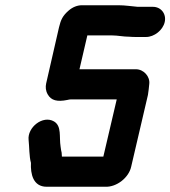

<svg xmlns="http://www.w3.org/2000/svg" viewBox="-20 -690 649 732"><path d="M563 -664H505C481 -666 457 -670 432 -670H292C275 -670 257 -663 242 -650C219 -630 212 -615 205 -586L156 -372C153 -358 154 -344 162 -330C175 -307 198 -301 237 -309C241 -310 246 -311 249 -311H425L374 -93H216L215 -108C214 -113 212 -120 211 -131C205 -168 216 -209 186 -227C143 -252 84 -204 89 -157C92 -130 91 -94 98 -69C96 -27 106 22 158 22H381C425 24 471 -13 480 -54L544 -328C546 -338 548 -360 549 -369C553 -398 528 -426 498 -426H283L313 -555H407C429 -555 450 -550 473 -550C483 -549 492 -549 499 -549H537C568 -549 601 -575 608 -606C615 -637 594 -664 563 -664Z"/></svg>

Font: Electronic
Style: UltHvIt
Weight: 900
Version: Version 1.011